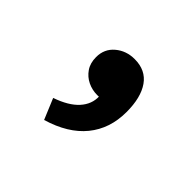

<svg xmlns="http://www.w3.org/2000/svg" viewBox="-97 -402 794 794"><g transform="rotate(45 300.0 -4.5)"><path d="M218 217 180 126Q247 103 279.5 67Q312 31 310 -14L307 -139L369 -34Q354 -23 337 -17Q320 -11 301 -11Q271 -11 245 -23.5Q219 -36 202.5 -60Q186 -84 186 -119Q186 -167 221 -196.5Q256 -226 305 -226Q370 -226 403 -179Q436 -132 436 -47Q436 50 381 117.5Q326 185 218 217Z"/></g></svg>

Font: Source Code Pro ExtraBold
Style: Regular
Weight: 800
Monospace: yes
Designer: Paul D. Hunt, Teo Tuominen
Foundry: Adobe Systems Incorporated
Version: Version 1.018;hotconv 1.0.116;makeotfexe 2.5.65601